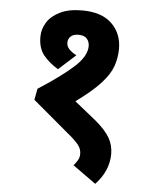

<svg xmlns="http://www.w3.org/2000/svg" viewBox="-53 -675 635 820"><g transform="rotate(5 265.0 -265.5)"><path d="M266 -632Q350 -632 393.5 -590Q437 -548 437 -482Q437 -444 424.5 -408Q412 -372 376 -332.5Q340 -293 271 -243L363 -169Q406 -133 424.5 -101.5Q443 -70 443 -31Q443 2 429.5 35.5Q416 69 386 101L287 30Q297 18 304 6.5Q311 -5 311 -21Q311 -39 301 -54Q291 -69 267 -90L96 -234L105 -282Q206 -347 256.5 -393.5Q307 -440 307 -482Q307 -502 295.5 -514.5Q284 -527 260 -527Q237 -527 226 -516Q215 -505 215 -490Q215 -474 226 -462Q237 -450 258 -439L185 -373Q149 -394 123.5 -424Q98 -454 98 -504Q98 -537 116 -566Q134 -595 171.5 -613.5Q209 -632 266 -632Z"/></g></svg>

Font: Noto Sans Devanagari UI SemiCondensed
Style: Bold
Weight: 700
Width: 4
Designer: Jelle Bosma - Monotype Design Team
Foundry: Monotype Imaging Inc.
Version: Version 2.004; ttfautohint (v1.8.4.7-5d5b)